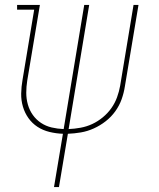

<svg xmlns="http://www.w3.org/2000/svg" viewBox="-20 -540 640 775"><path d="M198 215 234 0Q206 -1 179.5 -7.5Q153 -14 131.5 -28Q110 -42 95 -63Q80 -84 72.5 -109.5Q65 -135 65.5 -162.5Q66 -190 71 -218L118 -501H49V-520H141L90 -215Q86 -190 86 -165.5Q86 -141 92.5 -118Q99 -95 112.5 -76Q126 -57 145.5 -44Q165 -31 188.5 -25.5Q212 -20 237 -19L320 -520H340L257 -19Q281 -20 305.5 -24.5Q330 -29 352.5 -39.5Q375 -50 395 -66.5Q415 -83 429.5 -103.5Q444 -124 452.5 -147.5Q461 -171 465 -194L519 -520H539L484 -191Q480 -165 471 -139.5Q462 -114 445.5 -91Q429 -68 406.5 -50.5Q384 -33 358.5 -21.5Q333 -10 306.5 -5.5Q280 -1 254 0L218 215Z"/></svg>

Font: Iosevka HT Thin Extended
Style: Italic
Weight: 100
Width: 7
Italic angle: -9°
Monospace: yes
Designer: Belleve Invis
Foundry: Belleve Invis
Version: Version 32.3.0; ttfautohint (v1.8.4)